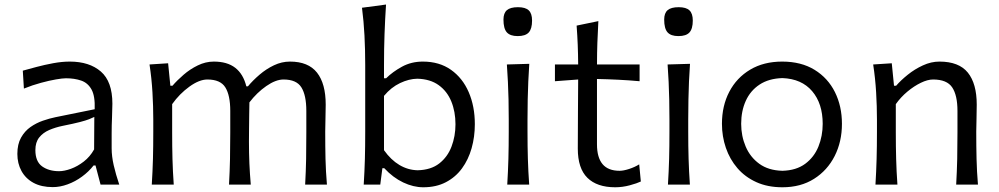

<svg xmlns="http://www.w3.org/2000/svg" viewBox="-20 -801 4336 833"><path d="M236.3 -58.3Q192 -58.3 162.7 -79.2Q133.5 -100.2 133.5 -149.9Q133.5 -183.7 149.9 -204.4Q166.4 -225.2 193.4 -236.9Q220.3 -248.5 251.6 -254.9Q299.5 -264.5 326.1 -271.4Q352.7 -278.3 366.6 -283.8Q380.5 -289.2 389.2 -293.7L388.3 -152.8Q370.7 -121.1 343.5 -100.1Q316.2 -79 287.5 -68.6Q258.8 -58.3 236.3 -58.3ZM209.1 10.8Q240.6 10.8 273.6 -1.3Q306.6 -13.3 335.8 -34.8Q365.1 -56.2 386.1 -83.2H394.4L416.3 0H497.4Q482.3 -44.9 473.3 -84.1Q464.4 -123.2 464.4 -157.7V-222Q464.4 -255.8 466 -291.6Q467.6 -327.4 467.6 -351.1Q467.6 -447.3 417.6 -490.6Q367.7 -533.8 282.8 -533.8Q249 -533.8 211 -526.8Q173 -519.8 138.2 -510.5Q103.4 -501.3 78.9 -494.4L83.7 -416.7Q121.2 -431.9 157.8 -441.7Q194.3 -451.6 223 -456.5Q251.6 -461.4 266 -461.4Q302.9 -461.4 331.9 -451.5Q360.9 -441.7 377 -412.9Q393 -384.1 390.8 -327.1L220.4 -292.5Q194.9 -287.3 166.2 -277.4Q137.5 -267.5 112.3 -249.9Q87.2 -232.3 71.3 -203.9Q55.3 -175.5 55.3 -133.2Q55.3 -91.8 73.2 -59.1Q91.1 -26.4 125.3 -7.8Q159.5 10.8 209.1 10.8Z M1303.9 0H1398.4Q1393.5 -57.8 1392.2 -111.6Q1391 -165.4 1391 -230.1Q1391 -253.6 1392 -283.4Q1393.1 -313.3 1393.1 -347Q1393.1 -438.2 1355.3 -486Q1317.5 -533.8 1238.1 -533.8Q1202.3 -533.8 1168.7 -517.8Q1135 -501.8 1106.2 -477.1Q1077.4 -452.5 1055.7 -426.5H1048.7Q1035.5 -479.7 1000.7 -506.8Q966 -533.8 907.7 -533.8Q871.9 -533.8 838.2 -517.3Q804.4 -500.9 776.4 -476.6Q748.3 -452.4 728.3 -429H719.1L709.4 -526.5L628.7 -521.3Q637.9 -461.3 641.4 -400.6Q645 -339.9 645 -282.6V-230.1Q645 -165.4 643.6 -111.6Q642.1 -57.8 638.5 0H733.8Q729.7 -57.8 728.3 -111.1Q726.9 -164.5 726.9 -226.6V-349.2Q758.8 -394.1 801.7 -425.1Q844.6 -456.1 879.7 -456.1Q936.3 -456.1 957.6 -421.9Q979 -387.6 979 -319.9V-226.6Q979 -164.5 977.9 -111.1Q976.8 -57.8 973.6 0H1068Q1063.9 -47.6 1062 -92.1Q1060.1 -136.6 1060.1 -187Q1060.1 -210.8 1060.5 -241.5Q1060.8 -272.2 1061.2 -302.9Q1061.6 -333.5 1062.1 -356.8Q1094.2 -399 1135.3 -427.6Q1176.4 -456.1 1210.1 -456.1Q1266.3 -456.1 1287.6 -421.9Q1309 -387.6 1309 -319.9V-226.6Q1309 -164.5 1308.1 -111.1Q1307.1 -57.8 1303.9 0Z M1816.4 11.5Q1872.5 11.5 1914.5 -10.5Q1956.5 -32.4 1984.3 -70.4Q2012.1 -108.4 2026.1 -157.8Q2040.1 -207.3 2040.1 -262.2Q2040.1 -339.8 2013.5 -401.2Q1987 -462.6 1936.5 -498.2Q1886.1 -533.8 1814.5 -533.8Q1764.5 -533.8 1724.1 -511.7Q1683.7 -489.6 1655 -461.3H1646V-519.4Q1646 -588.6 1648.3 -653.1Q1650.6 -717.5 1654.8 -781.3L1550.5 -767.4Q1558.1 -708.6 1561.3 -647.1Q1564.5 -585.6 1564.5 -519.4V-230.1Q1564.5 -165.4 1563.1 -111.6Q1561.6 -57.8 1558 0H1629.8L1639 -71.3H1647.1Q1685.1 -30.4 1729.2 -9.5Q1773.3 11.5 1816.4 11.5ZM1792.2 -62.3Q1750.2 -63.1 1712.9 -85.2Q1675.7 -107.4 1646 -149.4V-385Q1676.8 -422.2 1715.7 -440.6Q1754.5 -459 1790.6 -459.5Q1846.9 -458 1883.5 -431.4Q1920.2 -404.8 1938.1 -360.6Q1956.1 -316.4 1956.1 -261.8Q1956.1 -210 1938.9 -165Q1921.8 -120 1885.8 -91.9Q1849.8 -63.8 1792.2 -62.3Z M2180.7 0H2275.9Q2271.8 -57.8 2270.2 -111.6Q2268.6 -165.4 2268.6 -230.1V-282.6Q2268.6 -329.5 2269.5 -369.7Q2270.3 -409.9 2272 -447.5Q2273.6 -485 2276.3 -524.1L2179.1 -521.3Q2181.8 -482.8 2183.6 -445.6Q2185.4 -408.4 2186.3 -368.8Q2187.2 -329.2 2187.2 -282.6V-230.1Q2187.2 -165.4 2185.7 -111.6Q2184.2 -57.8 2180.7 0ZM2225.9 -644.4Q2259.5 -644.4 2274 -660.2Q2288.4 -676 2288.4 -712Q2288.4 -742.1 2274.2 -755.9Q2259.9 -769.8 2227.3 -769.8Q2194.1 -769.8 2179.2 -756.9Q2164.3 -744.1 2164.3 -716.1Q2164.3 -677.2 2178.8 -660.8Q2193.4 -644.4 2225.9 -644.4Z M2649.2 11.5Q2680.6 11.5 2712.4 2.9Q2744.2 -5.7 2760.3 -13.5L2753.2 -87.9Q2733.8 -75.8 2709.3 -67.9Q2684.7 -60 2668.3 -60Q2618.4 -60 2594.2 -88.9Q2570 -117.8 2570 -175V-458.3Q2615.2 -457.4 2662.2 -455.1Q2709.1 -452.8 2754.9 -448.6V-521.3H2570.1Q2570.2 -573.2 2571.7 -615.2Q2573.1 -657.2 2576 -709.4L2481.7 -689.9Q2484.9 -646.6 2486.5 -606.4Q2488.1 -566.2 2488.4 -521.3H2387.6V-448.6L2488.4 -456.1Q2488.3 -394.2 2487.5 -316.8Q2486.8 -239.4 2486.8 -156.3Q2486.8 -70.6 2528.4 -29.6Q2570.1 11.5 2649.2 11.5Z M2877.9 0H2973.1Q2969.1 -57.8 2967.5 -111.6Q2965.9 -165.4 2965.9 -230.1V-282.6Q2965.9 -329.5 2966.8 -369.7Q2967.6 -409.9 2969.2 -447.5Q2970.9 -485 2973.6 -524.1L2876.4 -521.3Q2879.1 -482.8 2880.9 -445.6Q2882.6 -408.4 2883.5 -368.8Q2884.4 -329.2 2884.4 -282.6V-230.1Q2884.4 -165.4 2883 -111.6Q2881.5 -57.8 2877.9 0ZM2923.2 -644.4Q2956.8 -644.4 2971.2 -660.2Q2985.7 -676 2985.7 -712Q2985.7 -742.1 2971.4 -755.9Q2957.2 -769.8 2924.6 -769.8Q2891.4 -769.8 2876.5 -756.9Q2861.6 -744.1 2861.6 -716.1Q2861.6 -677.2 2876.1 -660.8Q2890.6 -644.4 2923.2 -644.4Z M3374.4 -60Q3313.9 -61.6 3274.3 -90.4Q3234.8 -119.1 3215.2 -165.1Q3195.6 -211.1 3195.6 -263.8Q3195.6 -319.3 3215.6 -363.5Q3235.5 -407.7 3275.5 -434.1Q3315.4 -460.4 3374.4 -462.2Q3458 -459.1 3503.7 -405.3Q3549.3 -351.6 3549.3 -263.8Q3549.3 -210.9 3530.7 -164.9Q3512 -118.9 3473.3 -90.3Q3434.5 -61.6 3374.4 -60ZM3374.7 11.5Q3454 11.5 3511.9 -25.2Q3569.7 -61.8 3601.3 -124.2Q3632.8 -186.6 3632.8 -263.8Q3632.8 -340.2 3602.4 -401.4Q3571.9 -462.6 3513.9 -498.2Q3455.9 -533.8 3373.4 -533.8Q3293.4 -533.8 3234.7 -498.8Q3176 -463.9 3144.1 -402.9Q3112.2 -342 3112.2 -263.8Q3112.2 -209.2 3129.2 -159.6Q3146.2 -110 3179.2 -71.6Q3212.2 -33.2 3261.2 -10.9Q3310.2 11.5 3374.7 11.5Z M3778.2 0H3873.5Q3869.4 -57.8 3868 -111.1Q3866.5 -164.5 3866.5 -226.6V-349.2Q3887.9 -379.5 3916.7 -403.5Q3945.5 -427.5 3975.1 -441.8Q4004.6 -456.1 4028.3 -456.1Q4088.2 -456.1 4111.1 -421.9Q4134 -387.6 4134 -319.9V-226.6Q4134 -164.5 4132.9 -111.1Q4131.7 -57.8 4128.4 0H4222.9Q4218 -57.8 4216.8 -111.6Q4215.5 -165.4 4215.5 -230.1Q4215.5 -253.6 4216.6 -283.4Q4217.6 -313.3 4217.6 -347Q4217.6 -438.2 4179 -486Q4140.4 -533.8 4055.7 -533.8Q4019.7 -533.8 3984 -517.3Q3948.2 -500.9 3918.1 -476.6Q3887.9 -452.4 3867.9 -429H3858.7L3849 -526.5L3768.3 -521.3Q3777.5 -461.3 3781.1 -400.6Q3784.7 -339.9 3784.7 -282.6V-230.1Q3784.7 -165.4 3783.2 -111.6Q3781.7 -57.8 3778.2 0Z"/></svg>

Font: Pinar FD VF
Style: Regular
Weight: 300
Designer: Amin Abedi
Version: Version 2.000